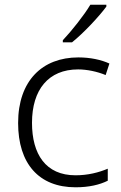

<svg xmlns="http://www.w3.org/2000/svg" viewBox="-20 -786 516 816"><path d="M432 -758V-766H364C338 -722 284 -654 247 -615V-606H286C336 -646 402 -717 432 -758ZM301 10C359 10 404 -1 438 -18V-69C400 -53 354 -41 301 -41C174 -41 116 -131 116 -264C116 -405 186 -491 312 -491C349 -491 393 -482 429 -467L445 -516C410 -532 364 -542 313 -542C160 -542 57 -443 57 -263C57 -91 145 10 301 10Z"/></svg>

Font: Noto Sans Sinhala UI Light
Style: Regular
Weight: 300
Designer: Jelle Bosma - Monotype Design Team
Foundry: Monotype Imaging Inc.
Version: Version 2.006